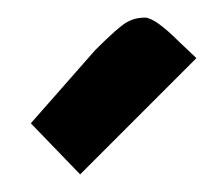

<svg xmlns="http://www.w3.org/2000/svg" viewBox="-20 -752 253 218"><path d="M184 -704 203 -686 71 -554 15 -612 88 -695Q114 -721 123.5 -726.5Q133 -732 144.5 -732Q156 -732 184 -704Z"/></svg>

Font: Economica
Style: Bold
Weight: 700
Designer: Vicente Lamonaca
Foundry: Vicente Lamonaca
Version: Version 1.100